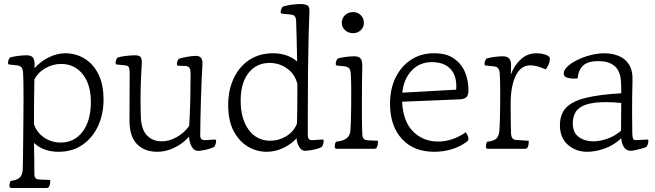

<svg xmlns="http://www.w3.org/2000/svg" viewBox="-20 -820 3260 955"><path d="M37 115Q27 115 27 105Q27 101 28 93.5Q29 86 33 80Q68 75 80 61.5Q92 48 93 23Q94 1 94.5 -42.5Q95 -86 95.5 -138.5Q96 -191 96.5 -242.5Q97 -294 97 -332Q97 -375 96.5 -410.5Q96 -446 95 -455Q94 -475 87.5 -484Q81 -493 64 -495L27 -499Q20 -499 20 -507Q20 -522 30 -534Q46 -539 70 -542Q94 -545 112 -545Q134 -545 143 -534.5Q152 -524 152 -500Q152 -490 152 -481Q182 -515 223 -535Q264 -555 305 -555Q356 -555 399 -529.5Q442 -504 468 -454Q494 -404 495 -330Q496 -256 469 -196Q442 -136 391.5 -100.5Q341 -65 271 -65Q197 -65 149 -109Q150 -68 150.5 -28.5Q151 11 151 47Q151 69 168 72Q173 73 187 73.5Q201 74 214.5 74.5Q228 75 230 75Q230 80 229.5 88Q229 96 227 101Q224 111 220 113Q216 115 214 115ZM149 -203Q162 -162 198.5 -136.5Q235 -111 282 -111Q349 -111 390 -164Q431 -217 432 -309Q433 -398 392 -450Q351 -502 284 -502Q244 -502 207 -481.5Q170 -461 151 -425Q149 -315 149 -203Z M762 -65Q699 -65 661.5 -103Q624 -141 624 -222L625 -455Q625 -475 621.5 -484.5Q618 -494 601 -495L562 -499Q555 -499 555 -507Q555 -522 565 -534Q581 -539 607.5 -542Q634 -545 652 -545Q674 -545 680.5 -534.5Q687 -524 685 -500Q683 -473 681 -423.5Q679 -374 679 -321Q679 -298 679.5 -274.5Q680 -251 681 -228Q685 -173 712 -145.5Q739 -118 782 -117Q819 -116 858 -137.5Q897 -159 921 -194Q925 -257 926.5 -327Q928 -397 928 -452Q928 -472 923 -481.5Q918 -491 901 -492L867 -493Q860 -493 860 -501Q860 -516 870 -528Q887 -533 911.5 -537.5Q936 -542 955 -542Q990 -542 987 -500Q985 -469 983 -423.5Q981 -378 979.5 -327Q978 -276 977 -229.5Q976 -183 976 -151Q975 -134 982 -128Q989 -122 1001 -123L1049 -126Q1055 -126 1055 -119Q1055 -114 1052.5 -104Q1050 -94 1045 -89Q1032 -82 1005 -75.5Q978 -69 961 -70Q944 -71 933 -91.5Q922 -112 920 -140Q890 -106 848 -85.5Q806 -65 762 -65Z M1376 -760Q1376 -766 1379 -774Q1382 -782 1386 -787Q1405 -793 1429.5 -796.5Q1454 -800 1473 -800Q1496 -800 1508.5 -793.5Q1521 -787 1519 -761Q1517 -714 1515 -637.5Q1513 -561 1512 -462.5Q1511 -364 1511 -251V-151Q1511 -134 1517 -128Q1523 -122 1535 -123L1584 -126Q1590 -126 1590 -119Q1590 -114 1587.5 -104Q1585 -94 1580 -89Q1572 -84 1556 -79.5Q1540 -75 1523 -72.5Q1506 -70 1495 -70Q1480 -71 1468.5 -89Q1457 -107 1455 -132Q1429 -103 1389 -84Q1349 -65 1306 -65Q1258 -65 1214.5 -90Q1171 -115 1143 -166.5Q1115 -218 1115 -297Q1115 -372 1142.5 -430.5Q1170 -489 1220 -522Q1270 -555 1338 -555Q1373 -555 1403.5 -545Q1434 -535 1458 -514Q1457 -576 1455.5 -629Q1454 -682 1453 -715Q1452 -733 1445.5 -740Q1439 -747 1423 -748L1383 -752Q1376 -753 1376 -760ZM1457 -205Q1458 -237 1458.5 -276Q1459 -315 1459 -357Q1459 -379 1459 -402Q1448 -450 1409 -478.5Q1370 -507 1321 -507Q1256 -507 1216.5 -457.5Q1177 -408 1177 -319Q1177 -229 1217 -174.5Q1257 -120 1325 -120Q1367 -120 1404 -142.5Q1441 -165 1457 -205Z M1655 -80Q1645 -80 1645 -90Q1645 -94 1646 -101.5Q1647 -109 1651 -115Q1687 -119 1704 -132Q1721 -145 1723 -170Q1724 -183 1725 -211.5Q1726 -240 1726.5 -276.5Q1727 -313 1727 -349Q1727 -382 1726.5 -409.5Q1726 -437 1725 -450Q1724 -470 1717.5 -479Q1711 -488 1694 -490L1657 -494Q1650 -494 1650 -502Q1650 -517 1660 -529Q1676 -534 1700 -537Q1724 -540 1742 -540Q1764 -540 1773 -529.5Q1782 -519 1782 -495Q1781 -455 1780.5 -397.5Q1780 -340 1780 -287Q1780 -242 1780.5 -209Q1781 -176 1782 -150Q1784 -126 1802 -123Q1807 -122 1818.5 -121.5Q1830 -121 1842.5 -120.5Q1855 -120 1860 -120Q1860 -115 1859.5 -107Q1859 -99 1857 -94Q1854 -84 1850 -82Q1846 -80 1844 -80ZM1736 -655Q1712 -655 1696 -670Q1680 -685 1680 -706Q1680 -729 1696 -744.5Q1712 -760 1736 -760Q1759 -760 1774.5 -744.5Q1790 -729 1790 -706Q1790 -685 1774.5 -670Q1759 -655 1736 -655Z M1980 -314Q1985 -215 2035 -165.5Q2085 -116 2159 -116Q2230 -116 2297 -162Q2299 -160 2304.5 -149Q2310 -138 2310 -130Q2310 -123 2306 -119Q2302 -115 2299 -113Q2266 -89 2224.5 -77Q2183 -65 2140 -65Q2039 -65 1980.5 -127.5Q1922 -190 1920 -297Q1919 -378 1948.5 -436Q1978 -494 2028 -525Q2078 -556 2140 -555Q2201 -555 2238 -529Q2275 -503 2292 -463Q2309 -423 2310 -377Q2311 -350 2302 -339Q2293 -328 2270 -326ZM2128 -511Q2067 -511 2027.5 -469Q1988 -427 1981 -359L2249 -374Q2254 -440 2222 -475.5Q2190 -511 2128 -511Z M2407 -80Q2397 -80 2397 -90Q2397 -94 2398 -101.5Q2399 -109 2403 -115Q2438 -119 2450 -132Q2462 -145 2464 -170Q2465 -183 2466 -211Q2467 -239 2467.5 -275.5Q2468 -312 2468 -348Q2468 -382 2467.5 -409.5Q2467 -437 2466 -450Q2465 -470 2458.5 -479.5Q2452 -489 2435 -490L2397 -494Q2390 -494 2390 -502Q2390 -517 2400 -529Q2416 -534 2440 -537Q2464 -540 2482 -540Q2523 -540 2522 -495Q2521 -476 2521 -449Q2538 -495 2570.5 -525Q2603 -555 2649 -555Q2669 -555 2687 -550Q2705 -545 2712 -537Q2715 -534 2715 -528Q2715 -513 2707.5 -496.5Q2700 -480 2693 -475Q2674 -484 2654.5 -489.5Q2635 -495 2618 -495Q2571 -495 2546.5 -446Q2522 -397 2520 -317Q2520 -309 2520 -301.5Q2520 -294 2520 -286Q2520 -241 2520.5 -210Q2521 -179 2522 -153Q2524 -127 2544 -124Q2549 -124 2562.5 -123Q2576 -122 2590.5 -121Q2605 -120 2610 -120Q2610 -115 2609.5 -107Q2609 -99 2607 -94Q2604 -84 2600 -82Q2596 -80 2594 -80Z M3116 -70Q3096 -70 3084 -87.5Q3072 -105 3070 -132Q3034 -98 2988 -81.5Q2942 -65 2900 -65Q2845 -65 2805 -99.5Q2765 -134 2765 -197Q2765 -252 2796 -284.5Q2827 -317 2894.5 -333.5Q2962 -350 3070 -356V-378Q3070 -399 3068 -423Q3066 -447 3055.5 -468Q3045 -489 3021 -502.5Q2997 -516 2954 -516Q2905 -516 2881 -494.5Q2857 -473 2853 -430Q2849 -430 2844 -429.5Q2839 -429 2834 -429Q2816 -429 2800 -434Q2784 -439 2784 -455Q2784 -471 2802 -488.5Q2820 -506 2850 -521Q2880 -536 2916 -545.5Q2952 -555 2987 -555Q3023 -555 3055.5 -542.5Q3088 -530 3108 -500Q3128 -470 3126 -417Q3125 -389 3124.5 -346.5Q3124 -304 3124 -262Q3124 -231 3124.5 -204Q3125 -177 3125 -158Q3126 -131 3131.5 -126.5Q3137 -122 3148 -123Q3149 -123 3149 -123L3199 -126Q3205 -126 3205 -119Q3205 -114 3202.5 -104Q3200 -94 3195 -89Q3189 -86 3173.5 -81.5Q3158 -77 3141.5 -73.5Q3125 -70 3116 -70ZM3069 -170 3070 -308Q3028 -312 2995 -312Q2929 -312 2893 -299Q2857 -286 2843 -262.5Q2829 -239 2829 -207Q2829 -160 2859 -138.5Q2889 -117 2930 -117Q2966 -117 3003.5 -131Q3041 -145 3069 -170Z"/></svg>

Font: Gowun Batang
Style: Regular
Weight: 400
Designer: Yanghee Ryu
Foundry: Yanghee Ryu
Version: Version 2.000